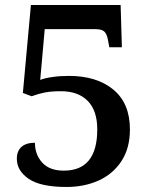

<svg xmlns="http://www.w3.org/2000/svg" viewBox="-20 -734 599 764"><path d="M47 -102Q47 -133 65.5 -149.5Q84 -166 119 -166Q119 -119 148 -87Q177 -55 234 -55Q367 -55 367 -219Q367 -294 329 -332.5Q291 -371 223 -371Q184 -371 158.5 -366Q133 -361 106 -351L71 -364L103 -714H460L465 -546H415L409 -578Q405 -599 395 -608.5Q385 -618 359 -618H158L140 -416Q157 -423 188 -427.5Q219 -432 254 -432Q365 -432 431 -377.5Q497 -323 497 -219Q497 -144 463 -92.5Q429 -41 372 -15.5Q315 10 245 10Q141 10 94 -22.5Q47 -55 47 -102Z"/></svg>

Font: Noto Serif SemiBold
Style: Regular
Weight: 600
Designer: Monotype Design Team
Foundry: Monotype Imaging Inc.
Version: Version 1.001